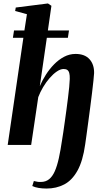

<svg xmlns="http://www.w3.org/2000/svg" viewBox="-20 -837 602 1109"><path d="M249 252Q224.5 252 203.2 248.5Q182 245 166.5 237.5L175.5 208.5Q187 211.5 196.8 213Q206.5 214.5 215.5 214Q244 214 263.5 198.2Q283 182.5 296.5 152Q310 121.5 320 76Q330 30.5 338.5 -28.5Q341.5 -45.5 345.5 -72.8Q349.5 -100 354.2 -133.5Q359 -167 363.8 -202.8Q368.5 -238.5 372.8 -272.5Q377 -306.5 379.8 -334.8Q382.5 -363 383 -381Q383.5 -402 380.2 -414.5Q377 -427 369 -432.8Q361 -438.5 347.5 -438.5Q329.5 -438.5 308.5 -424.2Q287.5 -410 267 -386.5Q246.5 -363 229.2 -334Q212 -305 201 -276L160 0H24.5L115 -618.5H54.5L61 -661H121L135.5 -755L67.5 -773.5L71 -793.5L257 -817L277 -803.5L256.5 -661H378.5L372 -618.5H250.5L210 -339.5Q224 -372.5 245 -405.5Q266 -438.5 292.5 -465.5Q319 -492.5 350.2 -509Q381.5 -525.5 416.5 -525.5Q469.5 -525.5 497 -495Q524.5 -464.5 523.5 -414.5Q523 -402 519.8 -372Q516.5 -342 511.8 -302Q507 -262 501.2 -218Q495.5 -174 489.8 -132Q484 -90 479.5 -56Q475 -22 472 -3Q458.5 93.5 427.2 149.2Q396 205 350.5 228.5Q305 252 249 252Z"/></svg>

Font: Merriweather 120pt
Style: Bold Italic
Weight: 700
Italic angle: -7.8°
Version: Version 2.101